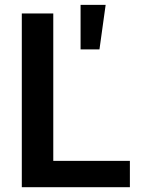

<svg xmlns="http://www.w3.org/2000/svg" viewBox="-20 -784 606 804"><path d="M71.3 0V-727.5H203.1V-110.4H523.9V0ZM317.4 -577.1V-763.7H422.4L396.5 -577.1Z"/></svg>

Font: Inter Semi Bold
Style: Regular
Weight: 600
Designer: Rasmus Andersson
Foundry: rsms
Version: Version 4.000;git-e0f93cc